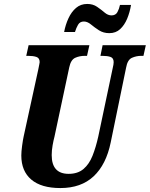

<svg xmlns="http://www.w3.org/2000/svg" viewBox="-20 -943 759 973"><path d="M286 10Q189 10 138.5 -33Q88 -76 88 -155Q88 -174 92 -204Q96 -234 100 -252L174 -591Q177 -608 179 -616Q181 -624 181 -628Q181 -649 164.5 -654.5Q148 -660 123 -660H113L125 -714H433L421 -660H410Q383 -660 361 -650Q339 -640 331 -602L256 -250Q251 -232 246.5 -206Q242 -180 242 -157Q242 -62 328 -62Q374 -62 403 -86.5Q432 -111 449 -154Q466 -197 478 -251L551 -597Q556 -617 556 -628Q556 -649 540 -654.5Q524 -660 499 -660H489L500 -714H719L707 -660H696Q671 -660 648.5 -650Q626 -640 619 -600L541 -221Q518 -109 454.5 -49.5Q391 10 286 10ZM534 -775Q504 -775 481.5 -789.5Q459 -804 441 -819Q423 -834 405 -834Q385 -834 375.5 -817.5Q366 -801 360 -781H305Q312 -818 327 -850.5Q342 -883 365.5 -903Q389 -923 422 -923Q451 -923 472 -908.5Q493 -894 510 -879.5Q527 -865 545 -865Q566 -865 575 -881.5Q584 -898 588 -918H644Q638 -881 624.5 -848.5Q611 -816 589 -795.5Q567 -775 534 -775Z"/></svg>

Font: Noto Serif ExtraCondensed ExtraBold
Style: Italic
Weight: 800
Width: 2
Italic angle: -12°
Designer: Monotype Design Team
Foundry: Monotype Imaging Inc.
Version: Version 2.013